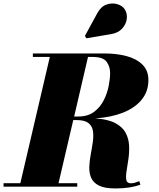

<svg xmlns="http://www.w3.org/2000/svg" viewBox="-55 -1051 894 1081"><path d="M571 -859 431.5 -835.5 423 -848.5 493.5 -978Q513.5 -1014.5 544.2 -1025.2Q575 -1036 603.8 -1028Q632.5 -1020 646 -1000.5Q662.5 -976.5 659 -946Q655.5 -915.5 633 -890.5Q610.5 -865.5 571 -859ZM-35 -19.5H59.5L225.5 -730.5H130V-750H535Q600.5 -750 656.2 -735.5Q712 -721 746.2 -688Q780.5 -655 780.5 -600Q780.5 -535.5 742.2 -489.2Q704 -443 636.8 -416.5Q569.5 -390 481 -384.5Q554 -379.5 594.8 -357.5Q635.5 -335.5 652.8 -302.5Q670 -269.5 671.8 -231.2Q673.5 -193 668 -155.8Q662.5 -118.5 657.5 -87.5Q652.5 -56.5 656.2 -37.8Q660 -19 681.5 -19Q693.5 -19 705 -22.5Q716.5 -26 729 -31L735.5 -11.5Q678.5 10 594.5 10Q534 10 502 -6.2Q470 -22.5 458.2 -50Q446.5 -77.5 447.8 -111.8Q449 -146 456 -182.5Q463 -219 467.8 -253.2Q472.5 -287.5 468 -315Q463.5 -342.5 442.2 -358.8Q421 -375 375 -375H357.5L274.5 -19.5H380V0H-35ZM465 -730.5H440.5L362.5 -395H385Q440 -395 475 -421.5Q510 -448 529.8 -487.8Q549.5 -527.5 557.2 -568.8Q565 -610 565 -639.5Q565 -676.5 545 -703.5Q525 -730.5 465 -730.5Z"/></svg>

Font: Bodoni* 11pt Fatface
Style: Italic
Weight: 900
Italic angle: -13°
Version: Version 2.3